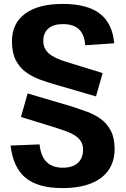

<svg xmlns="http://www.w3.org/2000/svg" viewBox="-20 -840 641 980"><path d="M298 120Q174 120 110.5 67.5Q47 15 34 -97L182 -103Q188 -43 217.5 -13.5Q247 16 301 16Q350 16 377 -8Q404 -32 404 -76Q404 -101 393 -118.5Q382 -136 362.5 -148.5Q343 -161 318 -170Q293 -179 265 -188L87 -243L121 -363L348 -296Q385 -284 423.5 -270Q462 -256 494 -233Q526 -210 545.5 -173Q565 -136 565 -79Q565 -16 533.5 29Q502 74 442.5 97Q383 120 298 120ZM260 -409Q222 -420 183.5 -434Q145 -448 112.5 -471.5Q80 -495 60.5 -533Q41 -571 41 -629Q41 -721 108.5 -770.5Q176 -820 300 -820Q425 -820 489.5 -770.5Q554 -721 563 -619L415 -609Q411 -664 383 -690.5Q355 -717 300 -717Q253 -717 227 -694.5Q201 -672 201 -631Q201 -605 212.5 -587Q224 -569 243.5 -556.5Q263 -544 288.5 -534.5Q314 -525 342 -517L504 -467L470 -348Z"/></svg>

Font: Pathway Extreme SemiCondensed
Style: Bold
Weight: 700
Width: 4
Version: Version 1.001;gftools[0.9.26]